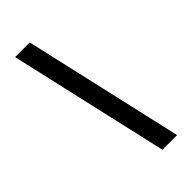

<svg xmlns="http://www.w3.org/2000/svg" viewBox="-297 -887 1093 1093"><g transform="rotate(-45 250.0 -340.0)"><path d="M301 143 81 -823H199L419 143Z"/></g></svg>

Font: Iosevka SS04
Style: Bold Italic
Weight: 700
Italic angle: -9°
Monospace: yes
Designer: Belleve Invis
Foundry: Belleve Invis
Version: Version 19.0.0; ttfautohint (v1.8.4)